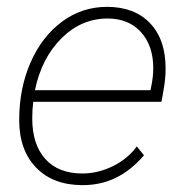

<svg xmlns="http://www.w3.org/2000/svg" viewBox="-20 -530 535 560"><path d="M463 -330Q463 -300 457 -267L451 -233H77Q74 -209 74 -185Q74 -109 112 -66.5Q150 -24 220 -24Q266 -24 309.5 -45.5Q353 -67 379 -103L400 -77Q362 -33 318 -11.5Q274 10 221 10Q135 10 85.5 -41Q36 -92 36 -180Q36 -272 69 -347.5Q102 -423 160.5 -466.5Q219 -510 292 -510Q372 -510 417.5 -462.5Q463 -415 463 -330ZM427 -331Q427 -397 391 -436.5Q355 -476 294 -476Q217 -476 159 -418Q101 -360 82 -267H419L421 -277Q427 -306 427 -331Z"/></svg>

Font: Sarabun Thin
Style: Italic
Weight: 250
Italic angle: -10°
Designer: Suppakit Chalermlarp | Katatrad Co.,Ltd.
Foundry: Cadson Demak Co.,Ltd.
Version: Version 1.000; ttfautohint (v1.6)